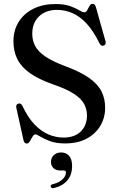

<svg xmlns="http://www.w3.org/2000/svg" viewBox="-20 -733 618 1000"><path d="M318 14Q272 14 240.8 2.2Q209.5 -9.5 190.8 -21.2Q172 -33 164 -33Q157.5 -33 152.2 -25.8Q147 -18.5 142.2 -9Q137.5 0.5 132 7.5Q126.5 14.5 119.5 14.5Q113 14.5 108.8 10.5Q104.5 6.5 102.5 -2.5L64.5 -174Q63.5 -181 66 -186Q68.5 -191 75 -193Q82 -195.5 87.2 -192.8Q92.5 -190 96.5 -182Q125.5 -120.5 160.2 -84.5Q195 -48.5 233.2 -32.5Q271.5 -16.5 311.5 -16.5Q367.5 -16.5 400 -47.5Q432.5 -78.5 433 -131Q433 -163 418.5 -190.8Q404 -218.5 366 -243.8Q328 -269 256.5 -293.5Q181 -320 135.8 -352.2Q90.5 -384.5 70.2 -425.2Q50 -466 50 -517.5Q50 -576 77.8 -619.8Q105.5 -663.5 154.8 -687.8Q204 -712 268 -712Q314.5 -712 344.2 -701.5Q374 -691 391.8 -680Q409.5 -669 419 -669Q428.5 -669 434.2 -680Q440 -691 446.2 -702Q452.5 -713 462 -713Q468.5 -713 472.8 -709Q477 -705 480 -694L529.5 -518Q532 -510 529.5 -504Q527 -498 520.5 -495.5Q513.5 -493.5 508 -496.2Q502.5 -499 499 -506Q466.5 -572 430.8 -610.5Q395 -649 356.2 -665.2Q317.5 -681.5 276.5 -681.5Q219 -681.5 183.5 -647.8Q148 -614 148 -557Q148 -523.5 162.5 -494.8Q177 -466 214.2 -440Q251.5 -414 319.5 -388.5Q398 -359.5 443.5 -327.5Q489 -295.5 508.5 -257Q528 -218.5 527.5 -171Q527.5 -120 502.8 -78Q478 -36 431.5 -11Q385 14 318 14ZM295 155Q270 155 257.8 142Q245.5 129 245.5 110Q245.5 88.5 260.5 74.8Q275.5 61 298 61Q324 61 339.8 78.5Q355.5 96 355.5 131.5Q355.5 177 331 206.2Q306.5 235.5 261 246.5Q254 248 250 246.2Q246 244.5 244.5 240Q243 235.5 245.2 231.8Q247.5 228 254 226.5Q277 221 292.5 211Q308 201 315.8 188.8Q323.5 176.5 323.5 165.5Q323.5 155 312.5 155Z"/></svg>

Font: Fraunces 60pt
Style: Regular
Weight: 400
Version: Version 1.000;[b76b70a41]